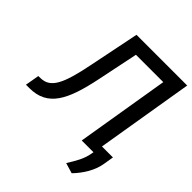

<svg xmlns="http://www.w3.org/2000/svg" viewBox="-267 -882 1231 1231"><g transform="rotate(45 348.5 -266.0)"><path d="M-20.6 0H10.7C176.1 0 236.5 -122.9 284.8 -356.5L342.3 -634.2H590.2L485.1 0H591.6L589.5 12.1C579.9 72.4 549.7 120 517 172.9L588.1 194.2C639.2 141 679.7 76 691.4 8.2L703.5 -64.6H604L714.1 -727.3H254.3L185 -385.7C143.1 -175.1 104.8 -98 17 -95.9L-3.9 -95.2Z"/></g></svg>

Font: Magic Ui Pro Medium
Style: Italic
Weight: 500
Italic angle: -9.39999°
Designer: Stefan Endress, Andreas Faust
Version: Version 1.000;FEAKit 1.0